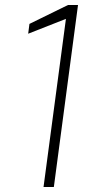

<svg xmlns="http://www.w3.org/2000/svg" viewBox="-20 -743 400 763"><path d="M153 0H194L290 -723H250L97 -648L92 -609L242 -668Z"/></svg>

Font: United Sans Thin
Style: Italic
Weight: 100
Italic angle: -8°
Designer: Pablo Impallari, Rodrigo Fuenzalida (Modified by Dan O. Williams)
Version: Version 1.000;PS 001.000;hotconv 1.0.88;makeotf.lib2.5.64775